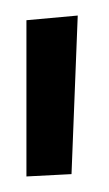

<svg xmlns="http://www.w3.org/2000/svg" viewBox="-20 -720 140 247"><path d="M14 -694 80 -700 72 -496 14 -493Z"/></svg>

Font: Rakkas
Style: Regular
Weight: 400
Designer: Zeynep Akay
Foundry: Zeynep Akay
Version: Version 2.000